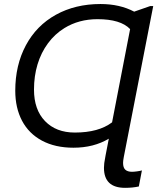

<svg xmlns="http://www.w3.org/2000/svg" viewBox="-20 -718 795 946"><path d="M586.4 84.5Q586.4 108.4 597.7 118.4Q608.9 128.4 630.4 128.4Q640.1 128.4 656 126.2Q671.9 124 679.2 121.6L664.1 200.7Q648.9 204.1 631.8 205.8Q614.7 207.5 596.2 207.5Q544.4 207.5 518.3 182.9Q492.2 158.2 492.2 108.9Q492.2 99.1 493.7 85.4Q494.6 78.6 500 48.6Q505.4 18.6 516.1 -34.7Q441.9 9.8 341.8 9.8Q252 9.8 187 -24.9Q122.1 -59.6 88.6 -123Q55.2 -186.5 55.2 -271Q55.2 -397 107.4 -494.6Q159.7 -592.3 255.4 -645.3Q351.1 -698.2 475.1 -698.2Q569.8 -698.2 641.1 -660.6L719.7 -688H734.9L589.8 56.2Q586.4 74.7 586.4 84.5ZM348.6 -64.9Q465.8 -64.9 532.2 -115.2L621.1 -574.7Q574.2 -623.5 460.4 -623.5Q368.7 -623.5 297.4 -579.6Q250 -550.3 216.3 -504.6Q182.6 -459 165 -401.1Q147.5 -343.3 147.5 -276.4Q147.5 -177.7 201.9 -121.3Q256.3 -64.9 348.6 -64.9Z"/></svg>

Font: Arimo
Style: Italic
Weight: 400
Italic angle: -12°
Designer: Steve Matteson
Foundry: Monotype Imaging Inc.
Version: Version 1.33